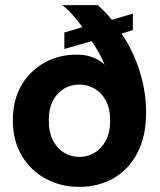

<svg xmlns="http://www.w3.org/2000/svg" viewBox="-20 -720 624 747"><path d="M289 7Q216 7 157.2 -25Q98.4 -57 64.2 -115.2Q29.9 -173.5 29.9 -252Q29.9 -330.5 63.1 -387.5Q96.4 -444.5 152.7 -476Q208.9 -507.5 277.9 -507.5Q300.8 -507.5 320 -503.3Q339.1 -499 355.8 -490.6Q372.5 -482.2 386.9 -468.3Q378.4 -490.7 365.7 -513.3Q353.1 -536 336.7 -559.8L230.4 -529.5V-593.6L300.6 -614.5Q283.6 -638 264.2 -660.3Q244.7 -682.5 222.7 -700H360.2Q375.2 -687 388.9 -672.8Q402.6 -658.5 415.1 -643L496.9 -666.9V-602.8L453.2 -589.4Q500.1 -519.4 524.3 -439.9Q548.5 -360.4 548.5 -285Q548.5 -188.5 513.8 -123.5Q479 -58.5 420.5 -25.8Q362 7 289 7ZM289 -109.5Q319.8 -109.5 347 -125.2Q374.1 -140.9 391.3 -172.3Q408.5 -203.6 408.5 -251Q408.5 -298.8 391.3 -329.7Q374.1 -360.6 346.7 -375.8Q319.3 -391 288 -391Q257.1 -391 230.2 -375.6Q203.3 -360.1 186.6 -329.5Q169.9 -298.8 169.9 -251.5Q169.9 -204.1 186.6 -172.5Q203.3 -140.9 230.5 -125.2Q257.6 -109.5 289 -109.5Z"/></svg>

Font: Envelope Sans Variable
Style: Regular
Weight: 500
Designer: Andreas Rasmussen / Norman Anderson
Foundry: mail.de GmbH
Version: Version 1.150